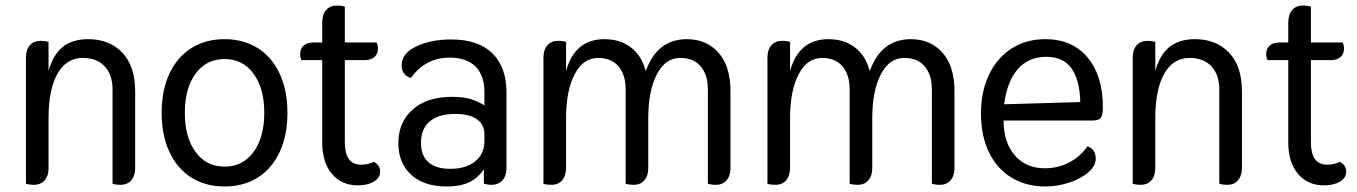

<svg xmlns="http://www.w3.org/2000/svg" viewBox="-20 -664 4920 696"><path d="M74 2V-455Q74 -483 88 -499.5Q102 -516 128 -516Q143 -516 156 -512V-407Q172 -465 207 -493.5Q242 -522 300 -522Q377 -522 423.5 -473Q470 -424 470 -333V-55Q470 -27 456 -10.5Q442 6 416 6Q401 6 388 2V-339Q388 -393 359.5 -423.5Q331 -454 280 -454Q221 -454 188.5 -397Q156 -340 156 -236V-55Q156 -27 142 -10.5Q128 6 102 6Q87 6 74 2Z M566 -255Q566 -336 594 -396.5Q622 -457 673.5 -489.5Q725 -522 794 -522Q863 -522 914.5 -489.5Q966 -457 994 -396.5Q1022 -336 1022 -255Q1022 -174 994 -113.5Q966 -53 914.5 -20.5Q863 12 794 12Q725 12 673.5 -20.5Q622 -53 594 -113.5Q566 -174 566 -255ZM938 -255Q938 -344 899 -397Q860 -450 794 -450Q728 -450 689 -397Q650 -344 650 -255Q650 -166 689 -113Q728 -60 794 -60Q860 -60 899 -113Q938 -166 938 -255Z M1358 -42Q1358 -19 1335 -5.5Q1312 8 1278 8Q1218 8 1183 -34Q1148 -76 1148 -148V-446H1073Q1068 -456 1068 -468Q1068 -488 1081 -499Q1094 -510 1115 -510H1148V-583Q1148 -611 1162 -627.5Q1176 -644 1202 -644Q1217 -644 1230 -640V-510H1345Q1350 -500 1350 -488Q1350 -468 1337 -457Q1324 -446 1303 -446H1230V-148Q1230 -108 1244.5 -87.5Q1259 -67 1290 -67Q1312 -67 1335 -77Q1346 -72 1352 -63Q1358 -54 1358 -42Z M1424 -145Q1424 -221 1476 -267Q1528 -313 1619 -313Q1659 -313 1685.5 -305Q1712 -297 1736 -282V-330Q1736 -390 1704 -422.5Q1672 -455 1611 -455Q1565 -455 1530.5 -436.5Q1496 -418 1469 -381Q1436 -393 1436 -427Q1436 -471 1489.5 -496Q1543 -521 1615 -521Q1714 -521 1765 -470.5Q1816 -420 1816 -330V-55Q1816 -27 1801.5 -10.5Q1787 6 1761 6Q1749 6 1734 2V-50Q1712 -18 1680 -3Q1648 12 1599 12Q1517 12 1470.5 -30.5Q1424 -73 1424 -145ZM1736 -152V-177Q1736 -212 1709 -231.5Q1682 -251 1630 -251Q1570 -251 1538 -224Q1506 -197 1506 -146Q1506 -100 1533 -76Q1560 -52 1612 -52Q1669 -52 1702.5 -79Q1736 -106 1736 -152Z M2628 -333V-55Q2628 -27 2614 -10.5Q2600 6 2574 6Q2559 6 2546 2V-339Q2546 -393 2520 -423.5Q2494 -454 2446 -454Q2392 -454 2361 -394.5Q2330 -335 2330 -236V-55Q2330 -27 2316 -10.5Q2302 6 2276 6Q2261 6 2248 2V-339Q2248 -393 2222 -423.5Q2196 -454 2148 -454Q2094 -454 2063 -394.5Q2032 -335 2032 -236V-55Q2032 -27 2018 -10.5Q2004 6 1978 6Q1963 6 1950 2V-455Q1950 -483 1964 -499.5Q1978 -516 2004 -516Q2019 -516 2032 -512V-407Q2064 -522 2171 -522Q2227 -522 2266.5 -492.5Q2306 -463 2321 -406Q2362 -522 2470 -522Q2541 -522 2584.5 -473Q2628 -424 2628 -333Z M3440 -333V-55Q3440 -27 3426 -10.5Q3412 6 3386 6Q3371 6 3358 2V-339Q3358 -393 3332 -423.5Q3306 -454 3258 -454Q3204 -454 3173 -394.5Q3142 -335 3142 -236V-55Q3142 -27 3128 -10.5Q3114 6 3088 6Q3073 6 3060 2V-339Q3060 -393 3034 -423.5Q3008 -454 2960 -454Q2906 -454 2875 -394.5Q2844 -335 2844 -236V-55Q2844 -27 2830 -10.5Q2816 6 2790 6Q2775 6 2762 2V-455Q2762 -483 2776 -499.5Q2790 -516 2816 -516Q2831 -516 2844 -512V-407Q2876 -522 2983 -522Q3039 -522 3078.5 -492.5Q3118 -463 3133 -406Q3174 -522 3282 -522Q3353 -522 3396.5 -473Q3440 -424 3440 -333Z M3536 -252Q3536 -333 3565.5 -394Q3595 -455 3647.5 -488.5Q3700 -522 3769 -522Q3867 -522 3922.5 -455.5Q3978 -389 3978 -275Q3978 -247 3970.5 -237Q3963 -227 3940 -227H3618Q3618 -148 3658.5 -101Q3699 -54 3767 -54Q3817 -54 3857.5 -76Q3898 -98 3922 -134Q3952 -123 3952 -89Q3952 -62 3925 -39Q3898 -16 3855.5 -2Q3813 12 3769 12Q3700 12 3647 -20Q3594 -52 3565 -112Q3536 -172 3536 -252ZM3896 -294Q3894 -375 3864 -416.5Q3834 -458 3773 -458Q3709 -458 3670 -414Q3631 -370 3620 -286Z M4086 2V-455Q4086 -483 4100 -499.5Q4114 -516 4140 -516Q4155 -516 4168 -512V-407Q4184 -465 4219 -493.5Q4254 -522 4312 -522Q4389 -522 4435.5 -473Q4482 -424 4482 -333V-55Q4482 -27 4468 -10.5Q4454 6 4428 6Q4413 6 4400 2V-339Q4400 -393 4371.5 -423.5Q4343 -454 4292 -454Q4233 -454 4200.5 -397Q4168 -340 4168 -236V-55Q4168 -27 4154 -10.5Q4140 6 4114 6Q4099 6 4086 2Z M4860 -42Q4860 -19 4837 -5.5Q4814 8 4780 8Q4720 8 4685 -34Q4650 -76 4650 -148V-446H4575Q4570 -456 4570 -468Q4570 -488 4583 -499Q4596 -510 4617 -510H4650V-583Q4650 -611 4664 -627.5Q4678 -644 4704 -644Q4719 -644 4732 -640V-510H4847Q4852 -500 4852 -488Q4852 -468 4839 -457Q4826 -446 4805 -446H4732V-148Q4732 -108 4746.5 -87.5Q4761 -67 4792 -67Q4814 -67 4837 -77Q4848 -72 4854 -63Q4860 -54 4860 -42Z"/></svg>

Font: Thasadith
Style: Bold
Weight: 700
Designer: Cadson Demak Co.,Ltd.
Foundry: Cadson Demak Co.,Ltd.
Version: Version 1.000; ttfautohint (v1.6)